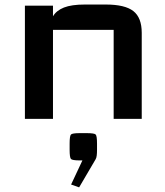

<svg xmlns="http://www.w3.org/2000/svg" viewBox="-20 -525 729 848"><path d="M90 0V-500H214V-453Q229 -478.5 262.5 -491.8Q296 -505 355 -505H447Q532 -505 569 -476Q606 -447 606 -380V0H482V-393Q482 -393 482 -393Q482 -393 482 -393H214V0ZM294 290 344 183.5H333Q299.5 183.5 293.5 177.2Q287.5 171 287.5 136.5V109.5Q287.5 75 293.5 69Q299.5 63 333 63H362.5Q396.5 63 402.5 69Q408.5 75 408.5 109.5V136.5Q408.5 151.5 407.2 162Q406 172.5 402 179L329.5 302.5Z"/></svg>

Font: Science Gothic
Style: Regular
Weight: 400
Designer: Thomas Phinney, Vassil Kateliev, Brandon Buerkle
Foundry: Font Detective LLC
Version: Version 1.018